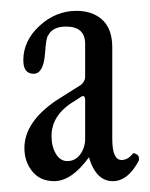

<svg xmlns="http://www.w3.org/2000/svg" viewBox="-20 -580 276 354"><path d="M80 -246Q54 -246 39.5 -264Q25 -282 25 -307Q25 -355 84 -395L130 -424Q137 -431 137 -438V-499Q137 -531 102 -531Q77 -531 69 -515Q65 -512 63 -481Q60 -444 42 -444Q23 -444 23 -469Q23 -505 53 -532.5Q83 -560 121 -560Q149 -560 167 -545Q187 -528 187 -493V-324Q187 -285 204 -285Q216 -285 225 -297Q227 -299 234 -294Q237 -291 236 -284Q216 -246 188 -246Q157 -246 144 -290Q112 -246 80 -246ZM104 -283Q119 -283 128 -295.5Q137 -308 137 -324V-395Q137 -403 133 -403Q131 -403 118 -394Q75 -369 75 -329Q75 -310 83 -296.5Q91 -283 104 -283Z"/></svg>

Font: Junicode Cond Light
Style: Regular
Weight: 300
Width: 3
Designer: Peter S. Baker
Version: Version 2.201